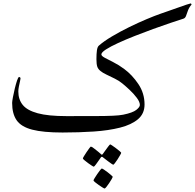

<svg xmlns="http://www.w3.org/2000/svg" viewBox="-20 -754 1138 1120"><path d="M1097.7 -728Q1082.5 -710 1076.2 -692.1Q1069.8 -674.3 1065.2 -661.4Q1060.5 -648.4 1049.8 -645Q1020.5 -635.7 974.1 -620.1Q927.7 -604.5 873.8 -585Q819.8 -565.4 766.6 -544.4Q713.4 -523.4 669.2 -503.2Q625 -482.9 598.1 -465.6Q571.3 -448.2 571.3 -436.5Q571.3 -427.7 591.1 -417Q610.8 -406.2 641.6 -390.9Q672.4 -375.5 704.6 -351.6Q751 -317.4 787.1 -263.7Q823.2 -210 823.2 -144.5Q823.2 -91.3 785.2 -58.8Q747.1 -26.4 680.4 -9.5Q613.8 7.3 527.6 13.2Q441.4 19 344.7 19Q231.9 19 168 2.4Q104 -14.2 77.4 -52Q50.8 -89.8 50.8 -153.8Q50.8 -162.1 55.2 -186Q59.6 -210 66.2 -237.3Q72.8 -264.6 79.6 -284.7Q86.4 -304.7 91.3 -304.7Q99.6 -304.7 99.6 -295.4Q99.6 -292 96.4 -278.6Q93.3 -265.1 90.1 -249Q86.9 -232.9 86.9 -220.2Q86.9 -173.8 112.8 -141.8Q138.7 -109.9 200 -93.3Q261.2 -76.7 366.7 -76.7Q469.2 -76.7 534.7 -76.9Q600.1 -77.1 638.7 -78.9Q677.2 -80.6 698.7 -85Q753.9 -96.2 774.9 -112.8Q795.9 -129.4 795.9 -141.6Q795.9 -159.7 777.8 -183.6Q759.8 -207.5 735.8 -230Q711.9 -252.4 694.3 -266.6Q675.3 -282.7 649.4 -295.4Q623.5 -308.1 600.6 -319.1Q577.6 -330.1 566.9 -339.4Q552.7 -350.1 547.6 -364.7Q542.5 -379.4 542.5 -408.7Q542.5 -440.4 545.4 -460.4Q548.3 -480.5 556.6 -487.8Q586.9 -514.2 633.8 -542Q680.7 -569.8 733.4 -595.7Q786.1 -621.6 835 -642.1Q883.8 -662.6 917.5 -674.3Q931.6 -679.2 959 -688.7Q986.3 -698.2 1015.9 -708.7Q1045.4 -719.2 1067.1 -726.6Q1088.9 -733.9 1091.8 -733.9Q1094.2 -733.9 1095 -732.2Q1095.7 -730.5 1097.7 -728ZM637.7 277.8Q637.7 279.8 631.6 290.5Q625.5 301.3 616.9 314Q608.4 326.7 600.8 336.2Q593.3 345.7 589.8 345.7Q587.9 345.7 577.9 339.6Q567.9 333.5 555.7 325Q543.5 316.4 534.4 308.8Q525.4 301.3 525.4 298.3Q525.4 295.9 532 284.9Q538.6 273.9 547.4 261Q556.2 248 564 238.5Q571.8 229 573.7 229Q576.7 229 586.7 235.6Q596.7 242.2 608.4 251.2Q620.1 260.3 628.9 268.1Q637.7 275.9 637.7 277.8ZM687 137.2Q687 139.6 680.9 150.6Q674.8 161.6 666.3 174.8Q657.7 188 650.4 197.5Q643.1 207 640.1 207Q638.7 207 629.6 200.7Q620.6 194.3 609.1 185.8Q597.7 177.2 589.1 170.4Q580.6 163.6 579.6 163.1Q576.7 160.6 574.2 160.6Q571.8 160.6 569.3 163.1Q568.4 164.1 559.1 177.7Q549.8 191.4 539.8 204.8Q529.8 218.3 526.9 218.3Q524.9 218.3 514.9 211.9Q504.9 205.6 492.9 196.8Q481 188 472.2 180.4Q463.4 172.9 463.4 170.4Q463.4 167.5 470 156.7Q476.6 146 485.1 133.1Q493.7 120.1 501 110.6Q508.3 101.1 509.8 101.1Q514.2 101.1 527.8 111.3Q541.5 121.6 554.2 132.1Q566.9 142.6 567.9 144Q572.3 148.4 574.2 148.4Q577.1 148.4 580.6 143.1Q581.5 141.6 591.1 128.2Q600.6 114.7 610.6 101.6Q620.6 88.4 622.6 88.4Q625 88.4 635 95.2Q645 102.1 657.2 111.1Q669.4 120.1 678.2 127.9Q687 135.7 687 137.2Z"/></svg>

Font: Scheherazade New
Style: Regular
Weight: 400
Designer: SIL International
Foundry: SIL International
Version: Version 4.000